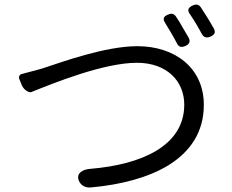

<svg xmlns="http://www.w3.org/2000/svg" viewBox="-20 -829 1020 844"><path d="M721 -103C818 -163 876 -250 876 -368C876 -532 747 -626 584 -626C441 -626 249 -555 166 -528C135 -520 106 -511 77 -504C66 -502 61 -492 65 -481L75 -457L76 -454C87 -430 110 -421 117 -424C214 -463 435 -553 582 -553C714 -553 790 -472 790 -369C790 -188 603 -106 379 -87C343 -85 313 -67 327 -34C336 -13 356 -3 379 -5C514 -17 633 -49 721 -103ZM783 -708C773 -726 763 -743 753 -757C744 -770 733 -771 719 -765C699 -757 694 -746 706 -728C714 -714 723 -700 732 -685C741 -670 749 -655 757 -640C765 -622 777 -619 795 -627C813 -635 818 -646 809 -664C801 -678 792 -693 783 -708ZM894 -748C883 -765 872 -782 862 -798C852 -811 841 -811 827 -805C808 -796 802 -785 814 -768C823 -755 832 -741 841 -726C850 -711 859 -695 867 -680C876 -664 888 -661 905 -668C923 -676 929 -686 920 -704C912 -717 903 -733 894 -748Z"/></svg>

Font: GenSenRounded2 TW R
Style: Regular
Weight: 400
Version: Version 2.100;PS 2.1;hotconv 16.6.51;makeotf.lib2.5.65220 DE